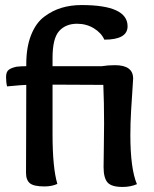

<svg xmlns="http://www.w3.org/2000/svg" viewBox="-20 -736 608 760"><path d="M84 -474V-482Q84 -549 103 -597Q122 -645 154.5 -669.5Q187 -694 223.5 -705Q260 -716 303 -716Q485 -716 485 -632Q485 -579 393 -579Q381 -606 351.5 -624Q322 -642 285 -642Q240 -642 214 -613Q188 -584 188 -507V-474H383Q407 -478 435 -478Q507 -478 507 -425Q507 -419 504.5 -384.5Q502 -350 499 -299Q496 -248 496 -202Q496 -68 522 -7Q497 4 465 4Q421 4 405.5 -14Q390 -32 390 -75Q390 -91 391 -152.5Q392 -214 392 -247Q392 -330 389 -400L188 -401V-204Q188 -72 207 -8Q185 2 156 2Q114 2 98.5 -10.5Q83 -23 83 -52Q83 -76 83.5 -196Q84 -316 84 -400Q71 -400 8 -394Q4 -410 4 -431Q4 -452 15 -460Q26 -468 46 -472Q64 -474 84 -474Z"/></svg>

Font: Overlock
Style: Bold
Weight: 700
Designer: Dario Muhafara
Foundry: Dario Manuel Muhafara
Version: Version 1.002